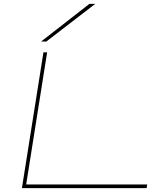

<svg xmlns="http://www.w3.org/2000/svg" viewBox="-20 -970 837 990"><path d="M93 0 204 -700H223L115 -19H739L736 0ZM192 -756 441 -950H471L219 -756Z"/></svg>

Font: Georama ExtraExtended Thin
Style: Italic
Weight: 100
Width: 8
Italic angle: -9°
Designer: Jean-Baptiste Levee
Foundry: Production Type
Version: Version 1.000